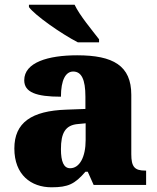

<svg xmlns="http://www.w3.org/2000/svg" viewBox="-20 -786 666 816"><path d="M311 -606H401V-619C372 -657 318 -721 297 -766H103V-756C128 -721 241 -642 311 -606ZM199 10C270 10 298 -4 343 -56H353L378 0H601V-61H597C552 -61 538 -77 538 -131V-383C538 -507 461 -551 308 -551C185 -551 83 -521 83 -445C83 -394 133 -375 239 -375C239 -446 259 -482 291 -482C326 -482 343 -449 343 -375V-323L262 -320C114 -315 41 -265 41 -155C41 -43 112 10 199 10ZM278 -71C251 -71 239 -99 239 -152C239 -220 257 -255 313 -259L344 -262V-191C344 -118 318 -71 278 -71Z"/></svg>

Font: Noto Serif Thai Black
Style: Regular
Weight: 900
Designer: Monotype Design Team
Foundry: Monotype Imaging Inc.
Version: Version 2.002